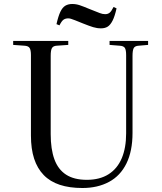

<svg xmlns="http://www.w3.org/2000/svg" viewBox="-20 -928 813 962"><path d="M393 14Q328 14 279.5 -2Q231 -18 199 -51Q167 -84 151 -133Q135 -182 135 -249V-652Q135 -677 128.5 -687.5Q122 -698 102 -699L46 -703V-723H322V-703L264 -699Q247 -698 240.5 -687.5Q234 -677 234 -648V-256Q234 -181 252.5 -130Q271 -79 311 -53Q351 -27 415 -27Q480 -27 524 -55Q568 -83 590 -135Q612 -187 612 -260V-652Q612 -678 605.5 -688Q599 -698 579 -699L529 -703V-723H722V-703L675 -699Q656 -698 650 -687Q644 -676 644 -648V-262Q644 -171 613.5 -109Q583 -47 526 -16.5Q469 14 393 14ZM486 -786Q466 -786 446.5 -792Q427 -798 397 -810Q370 -821 356 -826.5Q342 -832 335 -834Q328 -836 322 -836Q308 -836 298.5 -829.5Q289 -823 278 -801L263 -807Q272 -847 282.5 -869Q293 -891 307.5 -899.5Q322 -908 342 -908Q361 -908 379 -902Q397 -896 428 -883Q466 -868 480 -862.5Q494 -857 507 -857Q520 -857 529 -864Q538 -871 549 -893L564 -886Q555 -846 544 -824.5Q533 -803 519.5 -794.5Q506 -786 486 -786Z"/></svg>

Font: Literata 60pt
Style: Regular
Weight: 400
Designer: Latin by Veronika Burian and Jose Scaglione. Greek by Irene Vlachou. Cyrillic by Vera Evstafieva.
Foundry: TypeTogether
Version: Version 3.002